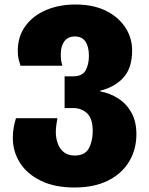

<svg xmlns="http://www.w3.org/2000/svg" viewBox="-20 -583 663 853"><path d="M311 250Q223 250 161.5 220Q100 190 68.5 140Q37 90 37 30Q37 4 41 -17.5Q45 -39 51 -58H235Q232 -42 230 -26Q228 -10 228 5Q228 30 236.5 54Q245 78 263.5 93Q282 108 312 108Q358 108 375 75.5Q392 43 392 0Q392 -56 367 -79.5Q342 -103 305 -103H267V-244H305Q346 -244 360.5 -270.5Q375 -297 375 -335Q375 -376 359.5 -398.5Q344 -421 313 -421Q282 -421 266 -399.5Q250 -378 250 -342Q250 -326 251.5 -315.5Q253 -305 257 -291H71Q66 -307 62.5 -321Q59 -335 59 -357Q59 -421 92.5 -467Q126 -513 184 -538Q242 -563 315 -563Q394 -563 450 -535.5Q506 -508 536.5 -461.5Q567 -415 567 -359Q567 -281 528.5 -238.5Q490 -196 425 -180V-177Q469 -169 505.5 -145.5Q542 -122 564 -82.5Q586 -43 586 13Q586 81 553.5 135Q521 189 459.5 219.5Q398 250 311 250Z"/></svg>

Font: Noto Sans Georgian Black
Style: Regular
Weight: 900
Designer: Monotype Design Team, Akaki Razmadze
Foundry: Google LLC
Version: Version 2.005; ttfautohint (v1.8.4.7-5d5b)